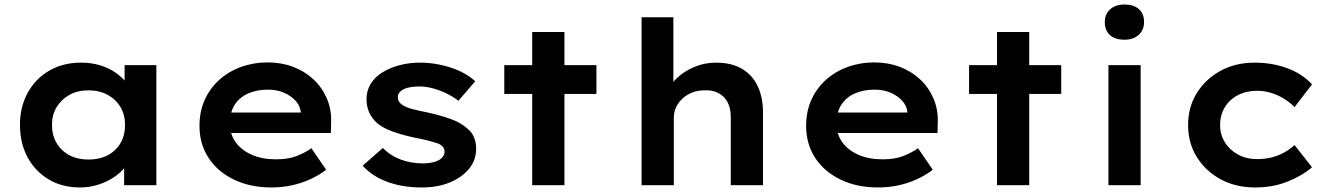

<svg xmlns="http://www.w3.org/2000/svg" viewBox="-20 -816 5863 846"><path d="M332 10Q254 10 194.5 -25.5Q135 -61 101.5 -123Q68 -185 68 -266Q68 -346 102.5 -408Q137 -470 197.5 -505Q258 -540 337 -540Q383 -540 422 -528Q461 -516 490 -495.5Q519 -475 537.5 -450.5Q556 -426 561 -399L529 -400V-529H669V0H527V-135L557 -132Q551 -106 532 -81Q513 -56 482.5 -35.5Q452 -15 413.5 -2.5Q375 10 332 10ZM370 -113Q418 -113 454.5 -132Q491 -151 511 -185.5Q531 -220 531 -266Q531 -310 511 -344Q491 -378 454.5 -398Q418 -418 370 -418Q322 -418 286 -398Q250 -378 229.5 -344Q209 -310 209 -266Q209 -220 229.5 -185.5Q250 -151 286 -132Q322 -113 370 -113Z M1177 10Q1082 10 1010 -25Q938 -60 898.5 -121Q859 -182 859 -261Q859 -325 882 -376Q905 -427 946 -464Q987 -501 1042 -521Q1097 -541 1160 -541Q1220 -541 1271.5 -521.5Q1323 -502 1361 -466.5Q1399 -431 1420 -382.5Q1441 -334 1439 -277L1438 -230H957L934 -320H1321L1305 -302V-324Q1302 -351 1281.5 -373Q1261 -395 1230 -408Q1199 -421 1162 -421Q1112 -421 1074 -404.5Q1036 -388 1014.5 -355Q993 -322 993 -272Q993 -224 1018.5 -189Q1044 -154 1089.5 -134Q1135 -114 1196 -114Q1248 -114 1284.5 -127.5Q1321 -141 1352 -163L1417 -68Q1386 -44 1346.5 -26Q1307 -8 1264 1Q1221 10 1177 10Z M1839 10Q1754 10 1687 -14.5Q1620 -39 1578 -86L1667 -164Q1700 -130 1746 -113Q1792 -96 1844 -96Q1862 -96 1879.5 -99Q1897 -102 1910 -108.5Q1923 -115 1931 -125Q1939 -135 1939 -148Q1939 -170 1912 -183Q1895 -189 1868.5 -196Q1842 -203 1809 -209Q1753 -221 1711 -236Q1669 -251 1642 -273Q1619 -294 1607 -320Q1595 -346 1595 -380Q1595 -416 1613 -446Q1631 -476 1664 -496.5Q1697 -517 1739.5 -528.5Q1782 -540 1830 -540Q1876 -540 1920.5 -530.5Q1965 -521 2005 -503Q2045 -485 2074 -458L2000 -372Q1978 -389 1949 -403.5Q1920 -418 1888.5 -426.5Q1857 -435 1827 -435Q1809 -435 1791.5 -432.5Q1774 -430 1761 -424Q1748 -418 1740.5 -409Q1733 -400 1733 -387Q1733 -376 1738.5 -367.5Q1744 -359 1754 -353Q1769 -343 1797 -335.5Q1825 -328 1866 -320Q1924 -307 1966.5 -291.5Q2009 -276 2035 -253Q2057 -237 2067.5 -213.5Q2078 -190 2078 -161Q2078 -110 2046.5 -72Q2015 -34 1961.5 -12Q1908 10 1839 10Z M2325 0V-675H2467V0ZM2202 -402V-529H2608V-402Z M2807 0V-740H2947V-405L2913 -393Q2924 -433 2956.5 -466Q2989 -499 3036 -519.5Q3083 -540 3135 -540Q3203 -540 3249 -513Q3295 -486 3318.5 -436.5Q3342 -387 3342 -320V0H3200V-300Q3200 -339 3186 -365.5Q3172 -392 3145.5 -406Q3119 -420 3084 -418Q3055 -418 3030.5 -408.5Q3006 -399 2987.5 -382Q2969 -365 2959 -343.5Q2949 -322 2949 -298V0H2879Q2851 0 2833 0Q2815 0 2807 0Z M3850 10Q3755 10 3683 -25Q3611 -60 3571.5 -121Q3532 -182 3532 -261Q3532 -325 3555 -376Q3578 -427 3619 -464Q3660 -501 3715 -521Q3770 -541 3833 -541Q3893 -541 3944.5 -521.5Q3996 -502 4034 -466.5Q4072 -431 4093 -382.5Q4114 -334 4112 -277L4111 -230H3630L3607 -320H3994L3978 -302V-324Q3975 -351 3954.5 -373Q3934 -395 3903 -408Q3872 -421 3835 -421Q3785 -421 3747 -404.5Q3709 -388 3687.5 -355Q3666 -322 3666 -272Q3666 -224 3691.5 -189Q3717 -154 3762.5 -134Q3808 -114 3869 -114Q3921 -114 3957.5 -127.5Q3994 -141 4025 -163L4090 -68Q4059 -44 4019.5 -26Q3980 -8 3937 1Q3894 10 3850 10Z M4373 0V-675H4515V0ZM4250 -402V-529H4656V-402Z M4864 0V-529H5006V0ZM4935 -641Q4893 -641 4870.5 -661.5Q4848 -682 4848 -719Q4848 -753 4871 -774.5Q4894 -796 4935 -796Q4976 -796 4998.5 -775.5Q5021 -755 5021 -719Q5021 -685 4998 -663Q4975 -641 4935 -641Z M5511 10Q5425 10 5358.5 -26Q5292 -62 5253.5 -124Q5215 -186 5215 -265Q5215 -344 5253.5 -406Q5292 -468 5358 -504Q5424 -540 5508 -540Q5588 -540 5654.5 -514.5Q5721 -489 5761 -444L5684 -344Q5665 -364 5638.5 -380.5Q5612 -397 5581.5 -406.5Q5551 -416 5519 -416Q5471 -416 5434 -396.5Q5397 -377 5376.5 -343Q5356 -309 5356 -265Q5356 -223 5377 -189Q5398 -155 5435 -135Q5472 -115 5519 -115Q5556 -115 5585.5 -123Q5615 -131 5640 -145Q5665 -159 5684 -177L5761 -79Q5717 -41 5652.5 -15.5Q5588 10 5511 10Z"/></svg>

Font: Lexend Exa SemiBold
Style: Regular
Weight: 600
Designer: Bonnie Shaver-Troup, Thomas Jockin
Foundry: Lexend
Version: Version 1.007